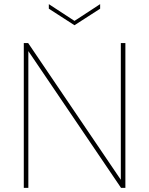

<svg xmlns="http://www.w3.org/2000/svg" viewBox="-20 -908 721 928"><path d="M464 -888V-866L340 -786L216 -866V-888L340 -807ZM586 -700V0H565L117 -661V0H95V-700H116L564 -39V-700Z"/></svg>

Font: Albert Sans Thin
Style: Regular
Weight: 250
Designer: Andreas Rasmussen
Foundry: a.Foundry
Version: Version 1.025